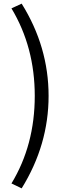

<svg xmlns="http://www.w3.org/2000/svg" viewBox="-20 -838 378 1055"><path d="M99 197 43 170Q171 -41 171 -311Q171 -579 43 -792L99 -818Q247 -581 247 -311Q247 -42 99 197Z"/></svg>

Font: Noto Sans SC
Style: Regular
Weight: 400
Designer: Ryoko NISHIZUKA  (kana, bopomofo & ideographs); Paul D. Hunt (Latin, Greek & Cyrillic); Sandoll Communications , Soo-you
Foundry: Adobe
Version: Version 2.002;hotconv 1.0.116;makeotfexe 2.5.65601